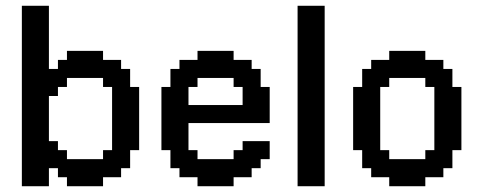

<svg xmlns="http://www.w3.org/2000/svg" viewBox="-20 -645 1658 665"><path d="M336.9 -93.8V-125H368.2V-343.8H336.9V-375H211.9V-343.8H180.7V-312.5H149.4V-156.2H180.7V-125H211.9V-93.8ZM55.7 0V-625H149.4V-406.2H180.7V-437.5H211.9V-468.8H336.9V-437.5H399.4V-406.2H430.7V-343.8H461.9V-125H430.7V-62.5H399.4V-31.2H336.9V0H211.9V-31.2H180.7V-62.5H149.4V0Z M820.3 -281.2V-343.8H789.1V-375H664.1V-343.8H632.8V-281.2ZM664.1 0V-31.2H601.6V-62.5H570.3V-125H539.1V-343.8H570.3V-406.2H601.6V-437.5H664.1V-468.8H789.1V-437.5H851.6V-406.2H882.8V-343.8H914.1V-218.8H632.8V-125H664.1V-93.8H789.1V-125H820.3V-156.2H914.1V-93.8H882.8V-62.5H851.6V-31.2H789.1V0Z M1010.7 0V-625H1104.5V0Z M1453.1 -93.8V-125H1484.4V-343.8H1453.1V-375H1328.1V-343.8H1296.9V-125H1328.1V-93.8ZM1328.1 0V-31.2H1265.6V-62.5H1234.4V-125H1203.1V-343.8H1234.4V-406.2H1265.6V-437.5H1328.1V-468.8H1453.1V-437.5H1515.6V-406.2H1546.9V-343.8H1578.1V-125H1546.9V-62.5H1515.6V-31.2H1453.1V0Z"/></svg>

Font: Terminal Grotesque
Style: Regular
Weight: 400
Designer: Raphaël Bastide
Foundry: http://raphaelbastide.com
Version: Version 1.0